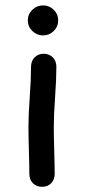

<svg xmlns="http://www.w3.org/2000/svg" viewBox="-20 -703 320 725"><path d="M142.6 -569.3Q119.1 -569.3 102.1 -585.9Q85 -602.5 85 -626Q85 -649.4 102.1 -666Q119.1 -682.6 142.6 -682.6Q166 -682.6 182.9 -666Q199.7 -649.4 199.7 -626Q199.7 -602.5 182.9 -585.9Q166 -569.3 142.6 -569.3ZM183.1 -221.7Q183.1 -192.4 184.8 -134Q186.5 -75.7 186.5 -46.4Q186.5 -24.9 173.3 -11.2Q160.2 2.4 138.7 2.4Q117.7 2.4 104.2 -11.2Q90.8 -24.9 90.8 -46.4Q90.8 -75.7 89.1 -134Q87.4 -192.4 87.4 -221.7Q87.4 -267.6 92.3 -336.2Q97.2 -404.8 97.2 -450.7Q97.2 -472.7 110.6 -486.3Q124 -500 145 -500Q166 -500 179.4 -486.3Q192.9 -472.7 192.9 -450.7Q192.9 -404.8 188 -336.2Q183.1 -267.6 183.1 -221.7Z"/></svg>

Font: Righma Çiddhi
Style: Regular
Weight: 400
Designer: R.S. Wihananto
Foundry: R.S. Wihananto
Version: Version 2.0.1